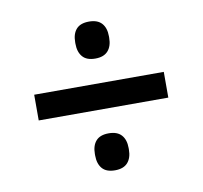

<svg xmlns="http://www.w3.org/2000/svg" viewBox="-59 -605 621 588"><g transform="rotate(-10 251.0 -311.0)"><path d="M49.5 -270.5V-350.5H452.5V-270.5ZM253.5 -79.5Q226.5 -79.5 213.8 -94.2Q201 -109 201 -135V-139.5Q201 -165.5 213.8 -180Q226.5 -194.5 253.5 -194.5Q280 -194.5 293 -180Q306 -165.5 306 -139.5V-135Q306 -109 293 -94.2Q280 -79.5 253.5 -79.5ZM253.5 -427Q226.5 -427 213.8 -441.8Q201 -456.5 201 -482.5V-487Q201 -513 213.8 -527.5Q226.5 -542 253.5 -542Q280 -542 293 -527.5Q306 -513 306 -487V-482.5Q306 -456.5 293 -441.8Q280 -427 253.5 -427Z"/></g></svg>

Font: Anek Odia Medium
Style: Regular
Weight: 500
Designer: Yesha Goshar & Mahesh Sahu (Odia), Yesha Goshar (Latin)
Foundry: Ek Type
Version: Version 1.003